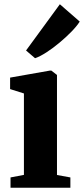

<svg xmlns="http://www.w3.org/2000/svg" viewBox="-20 -883 395 903"><path d="M29.5 0V-48.5L92.5 -60.5V-443.5L27.5 -464V-518L214.5 -551H221.5L248 -530.5V-60L311 -48.5V0ZM144.5 -609.5 102.5 -645.5 261.5 -863 355 -781.5Q340.5 -759 315 -733Q289.5 -707 259.2 -681.8Q229 -656.5 199.2 -637.2Q169.5 -618 146 -609.5Z"/></svg>

Font: Merriweather 60pt ExtraBold
Style: Regular
Weight: 800
Version: Version 2.100